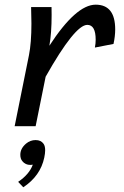

<svg xmlns="http://www.w3.org/2000/svg" viewBox="-20 -543 532 826"><path d="M133.3 0H43L104.5 -305.2Q115.2 -358.4 115.2 -441.9L113.8 -512.7H201.7Q202.1 -499 202.1 -478.5Q202.1 -400.4 192.4 -346.2Q307.1 -522.9 391.6 -522.9Q475.6 -522.9 475.6 -416.5Q475.6 -387.2 468.3 -354L388.2 -338.4Q391.6 -355.5 391.6 -372.1Q391.6 -436 355.5 -436Q302.2 -436 176.3 -212.9ZM80.1 262.7 58.1 239.3Q106 207 121.1 165.5Q115.7 166.5 110.8 166.5Q88.9 166.5 76.2 150.4Q67.4 140.1 67.4 123Q67.4 95.7 92.3 74.7Q110.4 59.6 133.3 59.6Q156.2 59.6 167.5 75.7Q174.3 85.4 174.3 103.5Q174.3 116.7 170.4 135.3Q153.8 213.9 80.1 262.7Z"/></svg>

Font: Cadman
Style: Italic
Weight: 400
Italic angle: -12°
Designer: Paul James MIller
Foundry: High-Logic / Made with FontCreator
Version: Version 2.114;March 28, 2021;FontCreator 13.0.0.2683 64-bit